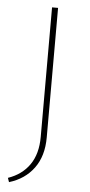

<svg xmlns="http://www.w3.org/2000/svg" viewBox="-58 -692 432 923"><g transform="rotate(5 157.5 -230.5)"><path d="M155 -658H184V-33Q184 57 141 115.5Q98 174 22 197L15 177Q82 154 118.5 101.5Q155 49 155 -33Z"/></g></svg>

Font: Ysabeau Infant Extralight
Style: Regular
Weight: 200
Designer: Christian Thalmann (Catharsis Fonts)
Version: Version 0.003